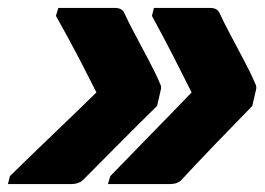

<svg xmlns="http://www.w3.org/2000/svg" viewBox="-49 -542 669 484"><path d="M334 -502 339 -522H481Q498 -522 504 -510Q514 -488 531.5 -455Q549 -422 566.5 -389Q584 -356 594 -332Q599 -324 596 -314Q594 -304 591.5 -294.5Q589 -285 587 -275Q541 -228 492 -177Q443 -126 408 -88Q398 -78 379 -78H223L229 -98Q282 -153 334.5 -206.5Q387 -260 434 -309Q410 -357 387.5 -401Q365 -445 334 -502ZM92 -502 98 -522H241Q258 -522 264 -510Q274 -488 291.5 -455Q309 -422 326.5 -389Q344 -356 354 -332Q359 -324 356 -314Q354 -304 351.5 -294.5Q349 -285 347 -275Q299 -228 248.5 -177Q198 -126 160 -88Q149 -78 131 -78H-29L-24 -98Q32 -153 88 -206.5Q144 -260 194 -309Q170 -357 147 -401Q124 -445 92 -502Z"/></svg>

Font: Recursive Sn Lnr St Blk
Style: Italic
Weight: 900
Italic angle: -15°
Version: Version 1.079;hotconv 1.0.112;makeotfexe 2.5.65598; ttfautoh